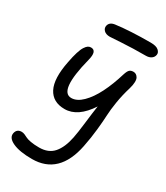

<svg xmlns="http://www.w3.org/2000/svg" viewBox="-246 -898 1068 1234"><g transform="rotate(30 287.5 -281.0)"><path d="M246.1 -696.8Q216.8 -696.8 201.9 -711.9Q187 -727.1 190.9 -746.1Q197.3 -777.3 237.8 -782.2Q341.8 -795.9 493.2 -795.9Q534.7 -795.9 552 -780.3Q569.3 -764.6 565.9 -747.1Q563 -729 547.4 -718Q531.7 -707 507.8 -707Q410.2 -707 329.3 -701.9Q248.5 -696.8 246.1 -696.8ZM205.1 233.9Q112.8 233.9 62.3 210.4Q11.7 187 19 149.9Q26.4 115.2 62 115.2Q72.8 115.2 84.7 120.1Q96.7 125 107.7 131.1Q118.7 137.2 145 142.1Q171.4 147 208 147Q277.3 147 314.7 103.8Q352.1 60.5 368.2 -20Q376.5 -60.1 385.7 -139.4Q395 -218.8 402.8 -270Q323.7 -148.9 226.1 -148.9Q138.2 -148.9 103 -217Q67.9 -285.2 95.2 -420.9Q104 -467.8 114 -499.8Q124 -531.7 134.8 -548.1Q145.5 -564.5 155.3 -570.8Q165 -577.1 176.8 -577.1Q222.7 -577.1 202.1 -499Q134.3 -231.9 228 -231.9Q269 -231.9 309.8 -272Q350.6 -312 384 -378.4Q417.5 -444.8 443.8 -532.2Q452.6 -559.6 462.6 -568.8Q472.7 -578.1 491.2 -578.1Q502 -578.1 510.5 -573Q519 -567.9 525.6 -556.9Q532.2 -545.9 531.7 -524.7Q531.2 -503.4 522.9 -475.1Q503.4 -410.6 493.9 -351.3Q484.4 -292 482.7 -250.5Q481 -209 474.1 -142.1Q467.3 -75.2 453.1 -4.9Q405.3 233.9 205.1 233.9Z"/></g></svg>

Font: Shantell Sans Irregular Bouncy
Style: Italic
Weight: 400
Italic angle: -11.31°
Designer: Stephen Nixon, Anya Danilova, Shantell Martin
Foundry: Arrow Type
Version: Version 1.006;[9816181b4]